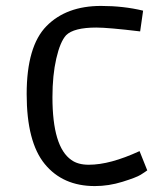

<svg xmlns="http://www.w3.org/2000/svg" viewBox="-20 -615 558 648"><path d="M305 -522Q229 -522 203 -496Q183 -474 170 -417.5Q157 -361 157 -287Q157 -119 221 -75Q243 -59 279.5 -59Q316 -59 358.5 -70.5Q401 -82 451 -105L477 -40Q469 -34 454.5 -25Q440 -16 393.5 -1.5Q347 13 300 13Q192 13 131 -61.5Q70 -136 70 -297.5Q70 -459 137 -527Q204 -595 321 -595Q397 -595 463 -579L453 -509Q345 -522 305 -522Z"/></svg>

Font: Ruda
Style: Regular
Weight: 400
Designer: Mariela Monsalve, Angelina Sanchez
Foundry: Mariela Monsalve, Angelina Sanchez
Version: Version 1.002